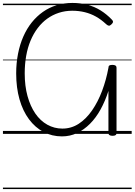

<svg xmlns="http://www.w3.org/2000/svg" viewBox="-20 -910 915 1305"><path d="M401 17Q333 17 276 -13Q219 -43 177 -99.5Q135 -156 112.5 -235Q90 -314 90 -411Q90 -481 102.5 -544.5Q115 -608 138.5 -661.5Q162 -715 195.5 -757Q229 -799 271.5 -829Q314 -859 364.5 -874.5Q415 -890 472 -890Q527 -890 574.5 -877.5Q622 -865 662.5 -840Q703 -815 738 -779Q748 -770 748 -762Q748 -754 737 -744Q727 -734 719 -735.5Q711 -737 701 -746Q668 -777 632.5 -797Q597 -817 556.5 -827Q516 -837 471 -837Q423 -837 380 -823Q337 -809 301 -783Q265 -757 236.5 -719.5Q208 -682 188 -634.5Q168 -587 158 -530.5Q148 -474 148 -411Q148 -326 167 -257Q186 -188 220 -138.5Q254 -89 301.5 -62.5Q349 -36 404 -36Q465 -36 515.5 -69Q566 -102 606 -160Q646 -218 674 -292.5Q702 -367 717 -449Q717 -461 723.5 -465Q730 -469 744 -469Q772 -469 772 -450V-6Q772 4 765.5 8.5Q759 13 745 13Q717 13 717 -6V-292Q695 -223 663.5 -166Q632 -109 591.5 -68.5Q551 -28 503.5 -5.5Q456 17 401 17ZM0 365H875V375H0ZM0 -20H875V0H0ZM0 -505H875V-500H0ZM0 -885H875V-875H0Z"/></svg>

Font: Playwrite GB J Guides
Style: Regular
Weight: 400
Designer: Veronika Burian, José Scaglione
Foundry: TypeTogether
Version: Version 1.003